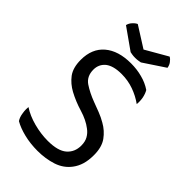

<svg xmlns="http://www.w3.org/2000/svg" viewBox="-275 -996 1111 1111"><g transform="rotate(45 280.5 -441.0)"><path d="M49.8 -119.1Q48.8 -110.4 48.8 -100.6Q48.8 -85 51.8 -68.4Q55.7 -41 68.4 -22.5Q103.5 -2 155.3 10.7Q207 23.4 265.6 23.4Q331.1 23.4 387.7 4.9Q443.4 -13.7 476.6 -58.6Q495.1 -83 504.9 -115.2Q514.6 -147.5 514.6 -190.4Q514.6 -255.9 486.3 -294.9Q458 -334 416 -357.4Q387.7 -374 357.4 -385.7Q327.1 -397.5 297.9 -408.2Q243.2 -428.7 202.1 -456.1Q162.1 -483.4 162.1 -538.1Q162.1 -582 195.3 -609.4Q229.5 -635.7 295.9 -635.7Q347.7 -635.7 394.5 -619.1Q441.4 -602.5 480.5 -574.2Q483.4 -597.7 478.5 -626Q472.7 -653.3 461.9 -670.9Q425.8 -695.3 382.8 -706.1Q339.8 -717.8 291 -717.8Q187.5 -717.8 128.9 -668Q70.3 -618.2 70.3 -526.4Q70.3 -461.9 98.6 -423.8Q127 -386.7 169.9 -363.3Q220.7 -335.9 279.3 -318.4Q337.9 -300.8 377 -270.5Q398.4 -254.9 411.1 -232.4Q423.8 -210 423.8 -177.7Q423.8 -124 386.7 -91.8Q349.6 -59.6 266.6 -59.6Q210.9 -59.6 151.4 -75.2Q92.8 -90.8 49.8 -119.1ZM157.2 -906.2Q142.6 -899.4 130.9 -885.7Q118.2 -873 113.3 -853.5Q156.2 -823.2 243.2 -761.7Q248 -760.7 258.8 -758.8Q269.5 -756.8 284.2 -756.8Q299.8 -756.8 310.5 -758.8Q321.3 -760.7 327.1 -761.7Q371.1 -791 458 -848.6Q455.1 -868.2 444.3 -881.8Q433.6 -896.5 420.9 -903.3Q376 -877 285.2 -825.2Q252.9 -845.7 157.2 -906.2Z"/></g></svg>

Font: cl
Style: Regular
Weight: 400
Designer: Mitja Miklavcic
Version: Version 1.0